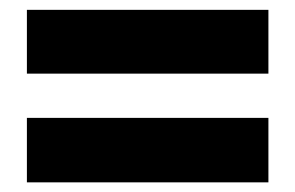

<svg xmlns="http://www.w3.org/2000/svg" viewBox="-20 -549 606 394"><path d="M35.2 -397.9V-528.8H530.8V-397.9ZM35.2 -174.8V-307.1H530.8V-174.8Z"/></svg>

Font: TypoPRO Open Sans
Style: Regular
Weight: 800
Foundry: Ascender Corporation
Version: Version 1.10